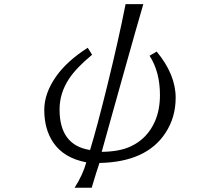

<svg xmlns="http://www.w3.org/2000/svg" viewBox="-20 -780 1040 919"><path d="M420.9 -518.1Q344.7 -455.1 310.1 -402.3Q265.1 -334 265.1 -255.9Q265.1 -84.5 411.1 -62Q444.3 -170.4 493.7 -371.1Q547.9 -591.3 581.1 -760.3H666Q631.8 -643.1 580.6 -460.4L521 -247.6L475.1 -83L466.8 -53.2Q553.2 -54.2 606.4 -79.6Q686.5 -117.2 722.7 -201.7Q745.6 -255.9 745.6 -324.7Q745.6 -436.5 695.8 -513.2L730 -533.2Q820.8 -423.3 820.8 -312.5Q820.8 -218.3 772.5 -144.5Q681.6 -4.4 456.1 0Q442.4 39.1 418.9 118.7H336.9Q376 58.1 393.1 -2.9Q285.2 -23.9 235.4 -97.2Q191.9 -160.6 191.9 -254.4Q191.9 -333.5 248.5 -414.1Q300.8 -488.3 399.9 -551.3Z"/></svg>

Font: BIZ UDMincho
Style: Regular
Weight: 400
Monospace: yes
Designer: TypeBank Co., Ltd.
Foundry: Morisawa Inc.
Version: Version 1.06